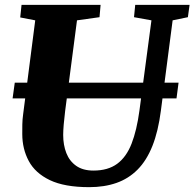

<svg xmlns="http://www.w3.org/2000/svg" viewBox="-20 -763 803 793"><path d="M693 -679 644.5 -306Q633.5 -220.5 609.5 -160.2Q585.5 -100 548.2 -62.5Q511 -25 461 -7.5Q411 10 348.5 10Q246.5 10 186 -19Q125.5 -48 98.8 -98Q72 -148 72 -209.5Q72 -228.5 72.2 -248.8Q72.5 -269 75.5 -290.5L125.5 -679L63.5 -691L69 -743H395.5L391 -692L298 -679L249 -304Q245.5 -275 243.2 -249.2Q241 -223.5 241 -205.5Q241 -164 254 -130.8Q267 -97.5 294.8 -78Q322.5 -58.5 366 -58.5Q426 -58.5 464 -86.5Q502 -114.5 523.5 -169.8Q545 -225 556 -307L605.5 -679L533.5 -692L538.5 -743H763L756 -692ZM717.5 -421.5 709 -356.5H32L41 -421.5Z"/></svg>

Font: Merriweather 24pt Black
Style: Italic
Weight: 900
Italic angle: -7.8°
Designer: Eben Sorkin
Foundry: Eben Sorkin
Version: Version 2.101